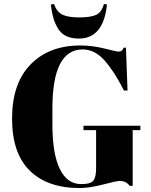

<svg xmlns="http://www.w3.org/2000/svg" viewBox="-20 -941 763 971"><path d="M390 -10Q439 -10 452.5 -28Q466 -46 466 -89V-283H402V-305H690V-283H651V-1H636Q618 -26 585 -26Q571 -26 501.5 -8Q432 10 383 10Q220 10 130.5 -78Q41 -166 41 -341Q41 -519 134.5 -615Q228 -711 386 -711Q447 -711 508.5 -695.5Q570 -680 579 -680Q590 -680 595 -684.5Q600 -689 606 -700H617L625 -483H607Q558 -580 508.5 -635.5Q459 -691 398 -691Q245 -691 245 -392V-313Q245 -163 282.5 -86.5Q320 -10 390 -10ZM237 -918 253 -921Q267 -881 295.5 -867Q324 -853 381 -853Q439 -853 466.5 -866Q494 -879 506 -921L521 -918Q503 -746 379 -746Q341 -746 315 -758.5Q289 -771 273.5 -796.5Q258 -822 250 -849.5Q242 -877 237 -918Z"/></svg>

Font: Abril Fatface
Style: Regular
Weight: 400
Designer: Veronika Burian, Jos Scaglione
Foundry: TypeTogether
Version: Version 1.001